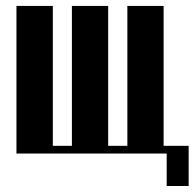

<svg xmlns="http://www.w3.org/2000/svg" viewBox="-20 -515 653 644"><path d="M35.2 0V-495.1H157.2V-25.9H221.2V-495.1H342.8V-25.9H407.2V-495.1H528.8V-25.9H612.8V108.9H539.1V0Z"/></svg>

Font: Moniqa Black Heading
Style: Regular
Weight: 900
Designer: Rajesh Rajput
Foundry: Rajesh Rajput
Version: Version 1.000